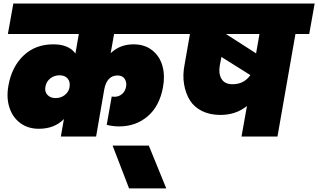

<svg xmlns="http://www.w3.org/2000/svg" viewBox="-20 -760 1772 1069"><path d="M318.8 0 335.9 -97.2Q283.2 -43 195.8 -43Q136.7 -43 93.8 -74.2Q50.8 -105.5 32.7 -160.6Q14.6 -215.8 26.9 -283.2Q45.4 -388.2 111.1 -450.7Q176.8 -513.2 276.9 -513.2Q363.3 -513.2 399.9 -461.9L418.9 -570.8H23.9L54.2 -740.2H1022L992.2 -570.8H615.2L596.2 -463.9Q647.9 -513.2 723.1 -513.2Q786.1 -513.2 828.1 -479.5Q870.1 -445.8 884.8 -391.6Q899.4 -337.4 887.2 -272.9Q867.7 -168 801.8 -112.1Q735.8 -56.2 644 -56.2Q607.4 -56.2 574.2 -64.9L602.1 -223.1Q607.9 -221.2 617.2 -221.2Q641.6 -221.2 659.7 -236.6Q677.7 -252 682.1 -277.8Q686.5 -301.8 674.3 -320.8Q662.1 -339.8 633.8 -339.8Q605 -339.8 586.4 -320.3Q567.9 -300.8 561 -265.1L515.1 0ZM291 -213.9Q320.3 -214.4 341.6 -231.7Q362.8 -249 367.2 -273.9V-275.9Q372.1 -304.7 356.4 -322.8Q340.8 -340.8 312 -340.8Q281.2 -340.8 259.3 -322.8Q237.3 -304.7 232.9 -276.9Q227.5 -249.5 244.4 -231.4Q261.2 -213.4 291 -213.9Z M698.7 289.1 606.9 50.8H808.6L905.8 289.1Z M1274.9 -291Q1338.4 -291 1374 -341.8L1212.9 -442.9L1203.6 -395Q1195.8 -349.6 1213.6 -320.3Q1231.4 -291 1274.9 -291ZM1405.8 -462.9 1424.8 -570.8H1237.8ZM969.7 -570.8 1000 -740.2H1731.9L1701.7 -570.8H1625L1524.9 0H1324.7L1355 -169.9Q1293.5 -120.1 1207 -120.1Q1148.9 -120.1 1105 -141.8Q1061 -163.6 1037.4 -201.4Q1013.7 -239.3 1004.9 -290.5Q996.1 -341.8 1007.8 -400.9L1037.6 -570.8Z"/></svg>

Font: SVN-Poppins Black
Style: Italic
Weight: 900
Italic angle: -10°
Designer: Ninad Kale (Devanagari), Jonny Pinhorn (Latin)
Foundry: Indian Type Foundry
Version: Version 3.002 2017